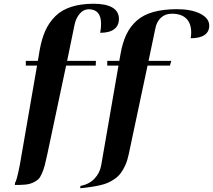

<svg xmlns="http://www.w3.org/2000/svg" viewBox="-20 -797 1148 1035"><path d="M629.9 -506.8Q640.6 -567.9 661.4 -611.3Q682.1 -654.8 717.5 -686Q752.9 -717.3 806.2 -732.2Q859.4 -747.1 932.6 -747.6Q1011.2 -747.6 1059.6 -723.1Q1107.9 -698.7 1107.9 -658.7Q1107.9 -625.5 1082.3 -608.2Q1056.6 -590.8 1007.8 -590.8Q1010.7 -606.9 1010.7 -621.1Q1010.7 -670.9 984.1 -697Q957.5 -723.1 906.7 -723.1Q871.1 -723.1 847.9 -701.9Q824.7 -680.7 817.4 -643.6L780.8 -468.8H903.3L896 -443.4H775.4L673.8 35.2Q667 67.9 655.5 93.5Q644 119.1 630.6 136.7Q617.2 154.3 598.1 167.5Q579.1 180.7 561 188.5Q543 196.3 517.8 201.9Q492.7 207.5 471.9 210.4Q451.2 213.4 421.9 216.8Q415.5 217.3 412.6 217.8L413.6 205.1Q460 196.8 489 166.3Q518.1 135.7 525.4 94.7L618.7 -443.4H558.1V-468.8H623ZM193.8 -526.4Q204.6 -587.9 224.9 -632.6Q245.1 -677.2 279.1 -710.4Q313 -743.7 364 -760Q415 -776.4 483.9 -776.9Q551.3 -776.9 586.2 -756.1Q621.1 -735.4 621.1 -695.3Q621.1 -658.7 595.2 -639.4Q569.3 -620.1 520 -620.1Q524.9 -645 524.9 -668Q524.9 -747.1 458 -747.1Q430.2 -747.1 409.4 -722.7Q388.7 -698.2 381.8 -663.1L341.8 -468.8H497.1L496.1 -443.4H336.4L234.9 35.2Q226.6 74.2 220.9 95.5Q215.3 116.7 205.8 138.4Q196.3 160.2 186 169.7Q175.8 179.2 157.7 187.5Q139.6 195.8 116.9 198Q94.2 200.2 60.1 200.2L61 187.5Q68.8 182.6 86.4 94.7L179.7 -443.4H119.1V-468.8H184.1Z"/></svg>

Font: QumpellkaNo12
Style: Regular
Weight: 500
Designer: gluk (gluksza@wp.pl)
Foundry: gluk (gluksza@wp.pl)
Version: Version 00.480